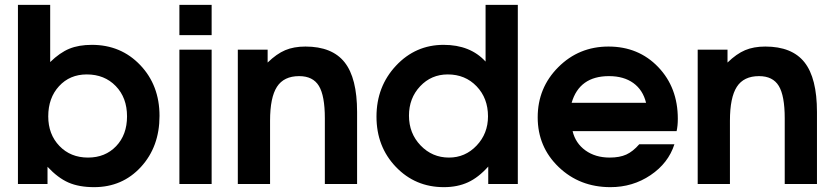

<svg xmlns="http://www.w3.org/2000/svg" viewBox="-20 -759 3442 792"><path d="M54 0V-739H187V-503Q227 -542 266 -558Q305 -574 359 -574Q479 -574 558.5 -490.5Q638 -407 638 -281Q638 -154 561.5 -70.5Q485 13 368 13Q306 13 262.5 -6Q219 -25 176 -71V0ZM343 -109Q414 -109 459 -156Q504 -203 504 -279Q504 -356 457.5 -404Q411 -452 338 -452Q268 -452 223.5 -403.5Q179 -355 179 -279Q179 -205 225 -157Q271 -109 343 -109Z M720 0V-554H853V0ZM720 -614V-739H853V-614Z M961 0V-554H1084V-501Q1121 -537 1156.5 -552Q1192 -567 1240 -567Q1350 -567 1401.5 -502Q1453 -437 1453 -297V0H1320V-271Q1320 -364 1295.5 -404.5Q1271 -445 1214 -445Q1151 -445 1122.5 -401Q1094 -357 1094 -261V0Z M1810 -574Q1920 -574 1983 -505V-739H2116V0H1994V-72Q1954 -27 1910.5 -7Q1867 13 1811 13Q1693 13 1613 -70.5Q1533 -154 1533 -278Q1533 -402 1613.5 -488Q1694 -574 1810 -574ZM1667 -282Q1667 -209 1715 -159Q1763 -109 1832 -109Q1899 -109 1946 -158.5Q1993 -208 1993 -279Q1993 -354 1946 -403Q1899 -452 1827 -452Q1759 -452 1713 -403Q1667 -354 1667 -282Z M2617 -164H2762Q2737 -86 2663.5 -36.5Q2590 13 2498 13Q2371 13 2284.5 -70Q2198 -153 2198 -275Q2198 -397 2283 -482Q2368 -567 2490 -567Q2614 -567 2695 -482.5Q2776 -398 2776 -269Q2776 -240 2771 -218H2342Q2354 -168 2395 -138.5Q2436 -109 2495 -109Q2536 -109 2563.5 -121.5Q2591 -134 2617 -164ZM2338 -335H2645Q2632 -388 2592.5 -416.5Q2553 -445 2492 -445Q2370 -445 2338 -335Z M2858 0V-554H2981V-501Q3018 -537 3053.5 -552Q3089 -567 3137 -567Q3247 -567 3298.5 -502Q3350 -437 3350 -297V0H3217V-271Q3217 -364 3192.5 -404.5Q3168 -445 3111 -445Q3048 -445 3019.5 -401Q2991 -357 2991 -261V0Z"/></svg>

Font: Involve
Style: Bold
Weight: 700
Designer: Stefan Peev
Foundry: Context Ltd.
Version: Version 1.001